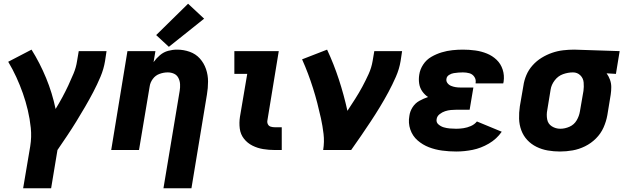

<svg xmlns="http://www.w3.org/2000/svg" viewBox="-20 -804 3352 1029"><path d="M104 205H254L288 0Q314 -38 339.5 -76Q365 -114 389 -153Q413 -192 436 -231.5Q459 -271 480 -311Q501 -351 518.5 -392.5Q536 -434 543 -477L551 -530H402L393 -477Q388 -443 374.5 -410.5Q361 -378 346 -346Q331 -314 314 -282.5Q297 -251 278 -220Q260 -306 227 -386Q194 -466 149 -538L24 -473Q48 -433 67.5 -390.5Q87 -348 102.5 -304Q118 -260 129 -213.5Q140 -167 145 -118.5Q150 -70 142 -20Z M856 205H1006L1089 -297Q1095 -332 1095 -367Q1095 -402 1084 -434Q1073 -466 1051 -490.5Q1029 -515 996.5 -526.5Q964 -538 929 -538Q905 -538 881 -531.5Q857 -525 837.5 -508.5Q818 -492 803 -471L813 -530H663L576 0H725L782 -340Q785 -362 799 -381Q813 -400 835 -408Q857 -416 879 -416Q897 -416 912.5 -409Q928 -402 936 -386.5Q944 -371 945 -353Q946 -335 943 -317ZM885 -553 1074 -704 988 -784 817 -616Z M1453 0H1490V-122H1453Q1442 -122 1431.5 -125Q1421 -128 1416 -137.5Q1411 -147 1413 -158L1474 -530H1236V-408H1305L1266 -178Q1261 -146 1265 -115Q1269 -84 1287.5 -60.5Q1306 -37 1333 -23.5Q1360 -10 1390.5 -5Q1421 0 1453 0Z M1712 0H1862Q1889 -38 1915 -76Q1941 -114 1966.5 -152.5Q1992 -191 2016 -230.5Q2040 -270 2061.5 -310Q2083 -350 2101.5 -392Q2120 -434 2127 -477L2135 -530H1986L1977 -477Q1971 -441 1955.5 -407Q1940 -373 1922 -339.5Q1904 -306 1883.5 -274Q1863 -242 1842 -210Q1823 -296 1796 -378.5Q1769 -461 1733 -538L1599 -486Q1616 -448 1630.5 -409.5Q1645 -371 1657.5 -331.5Q1670 -292 1680.5 -251.5Q1691 -211 1700 -170Q1709 -129 1714 -86.5Q1719 -44 1712 0Z M2425 8Q2469 8 2513.5 -1Q2558 -10 2600 -34.5Q2642 -59 2669 -98L2536 -153Q2523 -137 2503.5 -128.5Q2484 -120 2464 -117Q2444 -114 2425 -114Q2408 -114 2391 -115.5Q2374 -117 2358.5 -121.5Q2343 -126 2330 -137Q2317 -148 2320 -165Q2322 -181 2336 -192Q2350 -203 2365.5 -208Q2381 -213 2396.5 -214.5Q2412 -216 2428 -216H2497L2517 -335H2447Q2434 -335 2421.5 -337Q2409 -339 2397 -344Q2385 -349 2377.5 -359.5Q2370 -370 2373 -383Q2375 -395 2387 -402.5Q2399 -410 2411.5 -412Q2424 -414 2436.5 -415Q2449 -416 2461 -416Q2479 -416 2495.5 -411.5Q2512 -407 2522 -392.5Q2532 -378 2529 -360V-357H2677Q2678 -362 2679 -366Q2684 -400 2674 -431Q2664 -462 2641.5 -483.5Q2619 -505 2589.5 -517Q2560 -529 2527.5 -533.5Q2495 -538 2461 -538Q2433 -538 2404.5 -535Q2376 -532 2347.5 -523.5Q2319 -515 2292 -499.5Q2265 -484 2248 -458Q2231 -432 2227 -404Q2223 -380 2226.5 -356.5Q2230 -333 2243 -314.5Q2256 -296 2274 -284Q2250 -276 2227.5 -263.5Q2205 -251 2191 -229Q2177 -207 2174 -183Q2167 -145 2179 -110Q2191 -75 2218 -51.5Q2245 -28 2278.5 -15Q2312 -2 2349.5 3Q2387 8 2425 8Z M2981 8Q3015 8 3049 2Q3083 -4 3115.5 -20Q3148 -36 3174 -62Q3200 -88 3214.5 -120.5Q3229 -153 3235 -187L3253 -297Q3256 -317 3256 -337.5Q3256 -358 3249 -377Q3242 -396 3231 -411L3281 -408L3301 -530L3058 -538H3057Q3028 -538 2998 -534.5Q2968 -531 2939 -521Q2910 -511 2883 -494.5Q2856 -478 2834.5 -454Q2813 -430 2801 -401.5Q2789 -373 2785 -344L2766 -234Q2761 -200 2762 -167.5Q2763 -135 2774 -105.5Q2785 -76 2806 -53.5Q2827 -31 2855.5 -17Q2884 -3 2916 2.5Q2948 8 2981 8ZM2983 -114Q2958 -114 2937.5 -127Q2917 -140 2912.5 -164.5Q2908 -189 2913 -214L2931 -324Q2935 -350 2953 -373.5Q2971 -397 2997.5 -406.5Q3024 -416 3051 -416Q3074 -416 3090 -400.5Q3106 -385 3108 -362Q3110 -339 3107 -317L3088 -207Q3084 -182 3070.5 -159Q3057 -136 3032.5 -125Q3008 -114 2983 -114Z"/></svg>

Font: Iosevka Sparkle Heavy
Style: Italic
Weight: 900
Italic angle: -9°
Designer: Belleve Invis
Foundry: Belleve Invis
Version: Version 4.5.0; ttfautohint (v1.8.3)